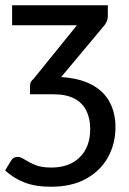

<svg xmlns="http://www.w3.org/2000/svg" viewBox="-30 -528 492 730"><path d="M163.5 182Q103 182 61.2 165Q19.5 148 -10.5 120L12 83Q20.5 68.5 37 68.5Q44.5 68.5 51.8 72Q59 75.5 68 81Q82.5 90.5 105.2 99.8Q128 109 165 109Q233.5 109 273.2 70Q313 31 313 -38Q313 -77 298.5 -106.8Q284 -136.5 253.2 -153Q222.5 -169.5 173.5 -169.5H84V-200.5Q84 -218 97 -227.5L262.5 -432H16V-508H380V-467Q380 -444.5 361 -424.5L202.5 -235Q273.5 -230.5 319.2 -205.8Q365 -181 387 -139.8Q409 -98.5 409 -44.5Q409 18 380.8 69.5Q352.5 121 297.8 151.5Q243 182 163.5 182Z"/></svg>

Font: Verano Sans Medium
Style: Regular
Weight: 500
Designer: Lukasz Dziedzic with Adam Twardoch and Botio Nikoltchev
Foundry: tyPoland Lukasz Dziedzic
Version: Version 3.001;December 28, 2019;FontCreator 12.0.0.2547 64-b